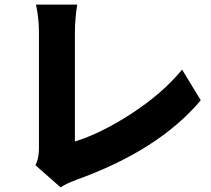

<svg xmlns="http://www.w3.org/2000/svg" viewBox="-20 -773 914 833"><path d="M243 40 134 -56Q149 -87 149 -127V-379V-632Q149 -695 136 -753H315Q305 -690 305 -632V-159Q417 -194 544 -276Q684 -366 770 -471L851 -338Q668 -120 306 9L305 10Q268 23 243 40Z"/></svg>

Font: GenSekiGothic TW H
Style: Regular
Weight: 900
Version: Version 1.501;PS 1;hotconv 16.6.51;makeotf.lib2.5.65220